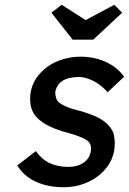

<svg xmlns="http://www.w3.org/2000/svg" viewBox="-20 -773 539 803"><path d="M246 10Q180 10 130 -13Q80 -36 52 -81L130 -141Q155 -106 188.5 -90.5Q222 -75 267 -75Q285 -75 301 -79.5Q317 -84 330 -93Q343 -102 350.5 -114.5Q358 -127 360 -142Q361 -147 361 -152Q361 -171 347 -184Q338 -191 318 -199.5Q298 -208 265 -217Q209 -232 175 -251Q141 -270 124 -294Q112 -313 109 -330Q106 -347 106 -359Q106 -372 108 -385Q113 -418 131.5 -445.5Q150 -473 178 -493.5Q206 -514 242.5 -525Q279 -536 318 -536Q355 -536 390 -526Q425 -516 453 -497Q481 -478 499 -452L430 -387Q414 -406 393.5 -420.5Q373 -435 351 -443Q329 -451 310 -451Q289 -451 271.5 -447Q254 -443 241.5 -435Q229 -427 221.5 -415Q214 -403 211 -388Q211 -375 214.5 -363.5Q218 -352 227 -344Q237 -336 257.5 -327Q278 -318 311 -310Q359 -297 389.5 -281.5Q420 -266 436 -246Q453 -227 456.5 -208Q460 -189 460 -174Q460 -161 458 -146Q451 -101 420.5 -65.5Q390 -30 344.5 -10Q299 10 246 10ZM284 -607 195 -720 238 -753 338 -689 458 -753 491 -720 370 -607Z"/></svg>

Font: Lexend
Style: Italic
Weight: 400
Italic angle: -8.13011°
Designer: Bonnie Shaver-Troup, Thomas Jockin
Foundry: Lexend
Version: Version 1.007